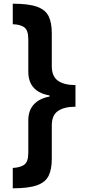

<svg xmlns="http://www.w3.org/2000/svg" viewBox="-20 -852 466 1038"><path d="M388 -275Q327 -275 293.5 -252Q260 -229 260 -174V7Q260 63 243 98Q226 133 180.5 149.5Q135 166 49 166V56Q89 54 111 38.5Q133 23 133 -26V-201Q133 -255 163 -287.5Q193 -320 248 -330V-336Q133 -356 133 -465V-639Q133 -689 111 -704.5Q89 -720 49 -721V-832Q135 -832 180.5 -815.5Q226 -799 243 -764Q260 -729 260 -673V-494Q260 -439 293.5 -415.5Q327 -392 388 -392Z"/></svg>

Font: Noto Sans Devanagari UI
Style: Bold
Weight: 700
Designer: Jelle Bosma - Monotype Design Team
Foundry: Monotype Imaging Inc.
Version: Version 2.004; ttfautohint (v1.8.4.7-5d5b)